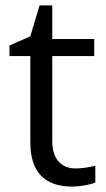

<svg xmlns="http://www.w3.org/2000/svg" viewBox="-20 -679 393 709"><path d="M173 -157V-472H328V-535H173V-659H126L92 -545L15 -511V-472H92V-154Q92 10 247 10Q267 10 293 5.5Q319 1 332 -5V-67Q292 -57 259 -57Q219 -57 196 -83Q173 -109 173 -157Z"/></svg>

Font: OpenSansMMV
Style: Regular
Weight: 400
Designer: Steve Matteson
Foundry: Ascender Corporation
Version: Version 4.000